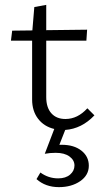

<svg xmlns="http://www.w3.org/2000/svg" viewBox="-20 -527 420 789"><path d="M248 7 224 68H234Q284 68 314.5 92Q345 116 345 154Q345 193 309.5 217.5Q274 242 222 242Q167 242 130 209L146 182Q179 206 219 206Q250 206 268 190.5Q286 175 286 153Q286 131 265.5 116Q245 101 209 101Q185 101 164 105L203 3Q161 -7 136.5 -39Q112 -71 112 -118V-360H25L30 -401L113 -402L121 -498L170 -507V-403L338 -405L335 -360H170V-128Q170 -85 191 -61.5Q212 -38 249 -38Q299 -38 339 -82L368 -53Q316 2 248 7Z"/></svg>

Font: Isabella Sans
Style: Regular
Weight: 400
Designer: Original fonts by Christian Thalmann (Catharsis Fonts), Modifications by Cristiano Sobral
Version: Version 0.002;July 12, 2020;FontCreator 13.0.0.2655 64-bit; 